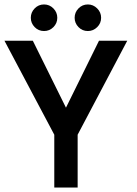

<svg xmlns="http://www.w3.org/2000/svg" viewBox="-26 -843 614 863"><path d="M218 -237.5 -6 -660H121.5L270.5 -359L419 -660H546L323 -237.5V0H218ZM369 -703.5Q344 -703.5 326.8 -721.2Q309.5 -739 309.5 -763Q309.5 -787.5 326.8 -805.2Q344 -823 369 -823Q393 -823 410.8 -805.2Q428.5 -787.5 428.5 -763Q428.5 -738.5 410.8 -721Q393 -703.5 369 -703.5ZM172 -703.5Q147 -703.5 129.8 -721.2Q112.5 -739 112.5 -763Q112.5 -787.5 129.8 -805.2Q147 -823 172 -823Q196.5 -823 214 -805.2Q231.5 -787.5 231.5 -763Q231.5 -738.5 214 -721Q196.5 -703.5 172 -703.5Z"/></svg>

Font: League Spartan Medium
Style: Regular
Weight: 500
Foundry: The League of Moveable Type
Version: Version 2.002